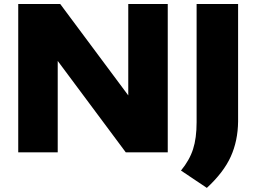

<svg xmlns="http://www.w3.org/2000/svg" viewBox="-20 -760 1280 958"><path d="M620 -740H817V0H607.5L268 -456V0H71V-740H280.5L620 -284ZM883 91Q925.5 39.5 943.2 -15.5Q961 -70.5 961 -150V-740H1168V-154Q1167 -57.5 1131.5 21.2Q1096 100 1012 177.5Z"/></svg>

Font: Encode Sans Expanded ExtraBold
Style: Regular
Weight: 800
Width: 7
Designer: Multiple Designers
Foundry: Impallari Type
Version: Version 2.000